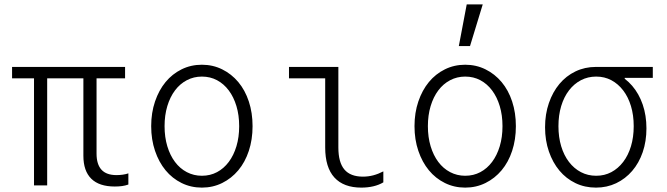

<svg xmlns="http://www.w3.org/2000/svg" viewBox="-20 -845 3040 875"><path d="M135 0H195V-488H360V-135Q360 -66 396 -30.5Q432 5 503 5Q521 5 536 3Q551 1 565 -4V-55Q554 -51 539.5 -49Q525 -47 511 -47Q465 -47 442.5 -71.5Q420 -96 420 -145V-488H550V-540H35V-488H135Z M900 10Q950 10 992.5 -11Q1035 -32 1066 -69Q1097 -106 1114 -157.5Q1131 -209 1131 -270Q1131 -331 1114 -382.5Q1097 -434 1066 -471Q1035 -508 992.5 -529Q950 -550 900 -550Q850 -550 807.5 -529Q765 -508 734.5 -471Q704 -434 686.5 -382.5Q669 -331 669 -270Q669 -209 686.5 -157.5Q704 -106 734.5 -69Q765 -32 807.5 -11Q850 10 900 10ZM900 -44Q863 -44 831.5 -60.5Q800 -77 777.5 -107Q755 -137 742.5 -178.5Q730 -220 730 -270Q730 -320 742.5 -361.5Q755 -403 777.5 -433Q800 -463 831.5 -479.5Q863 -496 900 -496Q938 -496 969 -479.5Q1000 -463 1022.5 -433Q1045 -403 1057.5 -361.5Q1070 -320 1070 -270Q1070 -220 1057.5 -178.5Q1045 -137 1022.5 -107Q1000 -77 969 -60.5Q938 -44 900 -44Z M1522 -173Q1522 -105 1549.5 -72.5Q1577 -40 1634 -40Q1658 -40 1681 -46Q1704 -52 1727 -64V-14Q1707 -2 1681.5 4Q1656 10 1627 10Q1546 10 1504 -36Q1462 -82 1462 -173V-488H1297V-540H1522Z M2100 10Q2150 10 2192.5 -11Q2235 -32 2266 -69Q2297 -106 2314 -157.5Q2331 -209 2331 -270Q2331 -331 2314 -382.5Q2297 -434 2266 -471Q2235 -508 2192.5 -529Q2150 -550 2100 -550Q2050 -550 2007.5 -529Q1965 -508 1934.5 -471Q1904 -434 1886.5 -382.5Q1869 -331 1869 -270Q1869 -209 1886.5 -157.5Q1904 -106 1934.5 -69Q1965 -32 2007.5 -11Q2050 10 2100 10ZM2100 -44Q2063 -44 2031.5 -60.5Q2000 -77 1977.5 -107Q1955 -137 1942.5 -178.5Q1930 -220 1930 -270Q1930 -320 1942.5 -361.5Q1955 -403 1977.5 -433Q2000 -463 2031.5 -479.5Q2063 -496 2100 -496Q2138 -496 2169 -479.5Q2200 -463 2222.5 -433Q2245 -403 2257.5 -361.5Q2270 -320 2270 -270Q2270 -220 2257.5 -178.5Q2245 -137 2222.5 -107Q2200 -77 2169 -60.5Q2138 -44 2100 -44ZM2180 -825H2107L2071 -635H2122Z M2697 -44Q2659 -44 2627.5 -60.5Q2596 -77 2573 -107Q2550 -137 2537.5 -178.5Q2525 -220 2525 -270Q2525 -320 2537.5 -361.5Q2550 -403 2573 -433Q2596 -463 2627.5 -479.5Q2659 -496 2697 -496Q2735 -496 2766 -479.5Q2797 -463 2820 -433Q2843 -403 2855.5 -361.5Q2868 -320 2868 -270Q2868 -220 2855.5 -178.5Q2843 -137 2820 -107Q2797 -77 2766 -60.5Q2735 -44 2697 -44ZM2696 10Q2746 10 2788 -10Q2830 -30 2861 -66Q2892 -102 2909 -151.5Q2926 -201 2926 -260Q2926 -319 2909 -368.5Q2892 -418 2861 -454Q2830 -490 2787.5 -510Q2745 -530 2695 -530L2827 -476V-490H2955V-540H2695Q2645 -540 2602.5 -519.5Q2560 -499 2529.5 -462.5Q2499 -426 2481.5 -375.5Q2464 -325 2464 -265Q2464 -205 2481.5 -154.5Q2499 -104 2529.5 -67.5Q2560 -31 2602.5 -10.5Q2645 10 2696 10Z"/></svg>

Font: CommitMonoV142 ExtLt
Style: Regular
Weight: 200
Monospace: yes
Designer: Eigil Nikolajsen
Foundry: Eigil Nikolajsen
Version: Version 1.142